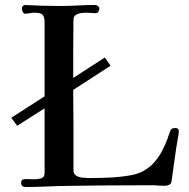

<svg xmlns="http://www.w3.org/2000/svg" viewBox="-20 -749 760 771"><path d="M698 -224Q698 -217 697 -209Q696 -201 694 -193Q687 -153 681.5 -111.5Q676 -70 670 -29Q669 -25 668.5 -20Q668 -15 665 -11Q661 -7 654.5 -5Q648 -3 642 -3Q632 -3 621.5 -3.5Q611 -4 600 -5Q587 -5 574.5 -5Q562 -5 549 -5Q384 -5 219 -2Q185 -1 151 0.5Q117 2 83 2Q65 2 65 -14Q65 -25 70.5 -27.5Q76 -30 85 -30Q93 -30 101.5 -29.5Q110 -29 118 -29Q132 -29 145.5 -33Q159 -37 159 -54V-314L49 -244L25 -276L159 -362V-657Q159 -682 151 -690Q143 -698 118 -698Q108 -698 99 -696Q90 -694 80 -694Q75 -694 71.5 -701Q68 -708 68 -712Q68 -720 70 -723Q72 -726 79 -729Q114 -727 149.5 -726Q185 -725 220 -725Q256 -725 292 -727Q328 -729 364 -729Q368 -729 373.5 -724.5Q379 -720 379 -716Q379 -710 375.5 -703Q372 -696 364 -696Q355 -696 346 -697Q337 -698 328 -698Q319 -698 306.5 -696.5Q294 -695 284.5 -689Q275 -683 275 -669Q275 -636 274.5 -603Q274 -570 274 -536V-436L401 -518L424 -485L274 -388Q274 -353 274.5 -317.5Q275 -282 275 -247V-65Q275 -50 286 -43.5Q297 -37 312 -35.5Q327 -34 337 -34Q379 -34 421 -36Q463 -38 504 -45Q563 -55 601 -99Q619 -120 631.5 -144Q644 -168 653 -193Q656 -201 658.5 -209Q661 -217 664 -224Q668 -232 673 -233.5Q678 -235 686 -235Q690 -235 694 -232Q698 -229 698 -224Z"/></svg>

Font: Kaisei Decol Medium
Style: Regular
Weight: 500
Designer: Font-Kai, 金井和夫
Foundry: KAZUO KANAI
Version: Version 5.003